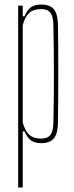

<svg xmlns="http://www.w3.org/2000/svg" viewBox="-20 -625 324 845"><path d="M60 200V-600H80V-553H88Q99.5 -581 116 -593Q132.5 -605 161 -605Q200 -605 217.2 -584Q234.5 -563 235 -514Q236 -474 236.2 -421.2Q236.5 -368.5 236.5 -310.2Q236.5 -252 236.2 -194.2Q236 -136.5 235 -86Q234.5 -37.5 217.2 -16.2Q200 5 161 5Q132.5 5 116 -7.2Q99.5 -19.5 88 -47H80V200ZM161 -15Q189.5 -15 202 -31.5Q214.5 -48 215 -86Q216.5 -154.5 217 -211.2Q217.5 -268 217.2 -317.8Q217 -367.5 216.5 -415.2Q216 -463 215 -514Q214.5 -552.5 202 -568.8Q189.5 -585 161 -585Q128 -585 109.2 -568.8Q90.5 -552.5 80 -514V-86Q90.5 -48 109.2 -31.5Q128 -15 161 -15Z"/></svg>

Font: Big Shoulders Display Thin Thin
Style: Regular
Weight: 250
Version: Version 2.002